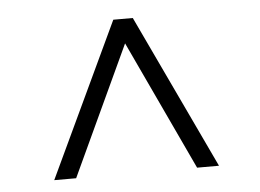

<svg xmlns="http://www.w3.org/2000/svg" viewBox="-37 -753 645 476"><g transform="rotate(-5 285.0 -515.0)"><path d="M435.5 -323.5 284.5 -646 134.5 -323.5H80L260.5 -707H309L490 -323.5Z"/></g></svg>

Font: Newsreader Caption Light
Style: Regular
Weight: 300
Designer: Hugues Gentile
Foundry: Production Type
Version: Version 1.001